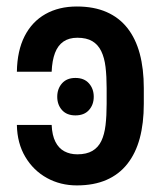

<svg xmlns="http://www.w3.org/2000/svg" viewBox="-20 -558 502 588"><path d="M31.7 -175.3H138.2Q139.6 -143.6 149.7 -123.8Q159.7 -104 177 -94.7Q194.3 -85.4 216.8 -85.4Q245.1 -85.4 262.9 -95.9Q280.8 -106.4 290.3 -126.2Q299.8 -146 303.2 -174.6Q306.6 -203.1 306.6 -240.2V-288.1Q306.6 -324.2 303.2 -352.8Q299.8 -381.3 290 -401.4Q280.3 -421.4 262.7 -431.9Q245.1 -442.4 216.8 -442.4Q191.4 -442.4 174.3 -430.7Q157.2 -418.9 148.4 -395.8Q139.6 -372.6 138.2 -338.4H31.7Q32.7 -402.8 55.4 -447.3Q78.1 -491.7 119.1 -514.9Q160.2 -538.1 215.3 -538.1Q267.6 -538.1 306.2 -521.2Q344.7 -504.4 370.1 -472.2Q395.5 -439.9 408 -393.6Q420.4 -347.2 420.4 -288.1V-240.2Q420.4 -180.7 408 -134.5Q395.5 -88.4 370.1 -56.2Q344.7 -23.9 306.2 -7.1Q267.6 9.8 215.3 9.8Q165 9.8 123.8 -12.9Q82.5 -35.6 57.6 -77.4Q32.7 -119.1 31.7 -175.3ZM210.9 -204.6Q184.6 -204.6 169.9 -220.9Q155.3 -237.3 155.3 -261.7Q155.3 -286.1 169.9 -302.7Q184.6 -319.3 210.9 -319.3Q237.8 -319.3 252.4 -302.7Q267.1 -286.1 267.1 -261.7Q267.1 -237.3 252.4 -220.9Q237.8 -204.6 210.9 -204.6Z"/></svg>

Font: Roboto Condensed Medium
Style: Regular
Weight: 500
Designer: Christian Robertson
Foundry: Google
Version: Version 3.0